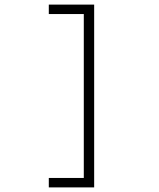

<svg xmlns="http://www.w3.org/2000/svg" viewBox="-20 -718 690 834"><path d="M389 96H344V-698H389ZM378 96H192V55H378ZM378 -657H192V-698H378Z"/></svg>

Font: Azeret Mono Thin
Style: Regular
Weight: 100
Designer: Martin Vácha
Foundry: Displaay
Version: Version 1.002